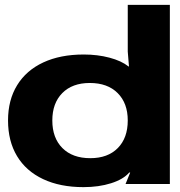

<svg xmlns="http://www.w3.org/2000/svg" viewBox="-20 -756 741 789"><path d="M13 -261Q13 -345 50.5 -406Q88 -467 158 -499.5Q228 -532 324 -532Q381 -532 430 -519Q479 -506 508 -483H510L505 -544V-736H678V0H496L515 -47H511Q487 -19 436.5 -3Q386 13 323 13Q227 13 157 -20Q87 -53 50 -114.5Q13 -176 13 -261ZM351 -106Q423 -106 464 -147.5Q505 -189 505 -261Q505 -332 463.5 -373.5Q422 -415 349 -415Q277 -415 236 -373.5Q195 -332 195 -261Q195 -189 236.5 -147.5Q278 -106 351 -106Z"/></svg>

Font: Non Bureau Extended
Style: Bold
Weight: 700
Width: 7
Designer: Jona Saucedo
Foundry: Non Foundry
Version: Version 1.000; ttfautohint (v1.8.4)